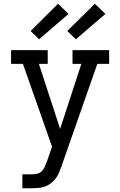

<svg xmlns="http://www.w3.org/2000/svg" viewBox="-20 -787 640 1022"><path d="M99 215V141H148Q163 141 177 138Q191 135 201.5 125Q212 115 217.5 102Q223 89 228 76V75H229L257 -6L102 -447H39V-520H234V-447H187L300 -101L413 -447H366V-520H561V-447H498L307 99Q301 116 294 132.5Q287 149 276 163.5Q265 178 250.5 189Q236 200 219 206Q202 212 184 213.5Q166 215 148 215ZM384 -578 338 -622 485 -767 541 -713ZM188 -578 143 -622 289 -767 345 -713Z"/></svg>

Font: Iosevka Etoile
Style: Regular
Weight: 400
Designer: Belleve Invis
Foundry: Belleve Invis
Version: Version 33.2.4